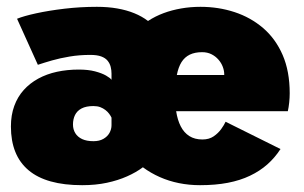

<svg xmlns="http://www.w3.org/2000/svg" viewBox="-20 -532 890 563"><path d="M221 11Q168 11 128.8 0Q89.5 -11 63.5 -33Q37.5 -55 24.8 -87Q12 -119 12 -161Q12 -194.5 21.8 -221.2Q31.5 -248 49.5 -268Q67.5 -288 92.2 -301.5Q117 -315 147 -321.5Q177 -328 211 -328Q238.5 -328 258.5 -322.8Q278.5 -317.5 290.8 -310.5Q303 -303.5 307 -298V-316Q307 -326.5 304.5 -336.2Q302 -346 295.5 -354Q289 -362 276.8 -366.5Q264.5 -371 245 -371Q212.5 -371 184.2 -366.2Q156 -361.5 132.5 -354.8Q109 -348 91 -342L30 -477Q49.5 -485 86.2 -493Q123 -501 169.2 -506.5Q215.5 -512 264 -512Q296.5 -512 323.8 -507.2Q351 -502.5 373.8 -493.2Q396.5 -484 414 -470.5Q435.5 -484.5 459.8 -493.5Q484 -502.5 511.2 -507.2Q538.5 -512 568 -512Q620.5 -512 667.8 -496.5Q715 -481 751.5 -449.8Q788 -418.5 808.8 -370.8Q829.5 -323 829.5 -258.5Q829.5 -245.5 828 -231.2Q826.5 -217 824 -206H496.5Q500.5 -180 510 -161.5Q519.5 -143 535.2 -133Q551 -123 573.5 -123Q593 -123 606.5 -132.2Q620 -141.5 628.8 -153.8Q637.5 -166 641.5 -175L802.5 -95Q786 -69.5 764 -50Q742 -30.5 713.2 -16.8Q684.5 -3 648.2 4Q612 11 566.5 11Q534.5 11 504.8 5Q475 -1 448.5 -12.8Q422 -24.5 399 -41.5Q379 -26.5 352.5 -14.8Q326 -3 293.2 4Q260.5 11 221 11ZM254 -118Q271.5 -118 283.2 -124.8Q295 -131.5 301 -142.2Q307 -153 307 -165V-187Q304.5 -192.5 300 -198.5Q295.5 -204.5 289 -209.5Q282.5 -214.5 274 -217.8Q265.5 -221 254 -221Q232.5 -221 219.2 -214Q206 -207 200 -194.8Q194 -182.5 194 -167Q194 -152.5 200.8 -141.5Q207.5 -130.5 220.8 -124.2Q234 -118 254 -118ZM498.5 -312H637.5V-314Q637.5 -325 633.2 -336.2Q629 -347.5 620.5 -357.2Q612 -367 600 -373Q588 -379 572.5 -379Q551.5 -379 536.5 -371.8Q521.5 -364.5 512.2 -349.8Q503 -335 498.5 -312Z"/></svg>

Font: Trispace Thin ExtraBold
Style: Regular
Weight: 800
Version: Version 1.210